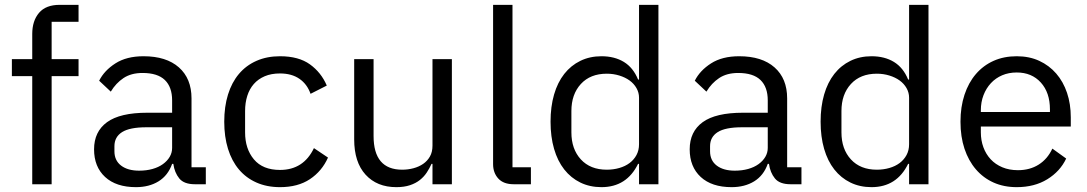

<svg xmlns="http://www.w3.org/2000/svg" viewBox="-20 -760 4484 792"><path d="M113 -446H29V-516H113V-620Q113 -674 141 -707Q169 -740 226 -740H304V-670H193V-516H304V-446H193V0H113Z M784 0Q739 0 719.5 -24Q700 -48 695 -84H690Q673 -36 634 -12Q595 12 541 12Q459 12 413.5 -30Q368 -72 368 -144Q368 -217 421.5 -256Q475 -295 588 -295H690V-346Q690 -401 660 -430Q630 -459 568 -459Q521 -459 489.5 -438Q458 -417 437 -382L389 -427Q410 -469 456 -498.5Q502 -528 572 -528Q666 -528 718 -482Q770 -436 770 -354V-70H829V0ZM554 -56Q584 -56 609 -63Q634 -70 652 -83Q670 -96 680 -113Q690 -130 690 -150V-235H584Q515 -235 483.5 -215Q452 -195 452 -157V-136Q452 -98 479.5 -77Q507 -56 554 -56Z M1135 12Q1081 12 1038 -7Q995 -26 965.5 -61Q936 -96 920.5 -146Q905 -196 905 -258Q905 -320 920.5 -370Q936 -420 965.5 -455Q995 -490 1038 -509Q1081 -528 1135 -528Q1212 -528 1258.5 -494.5Q1305 -461 1328 -407L1261 -373Q1247 -413 1215 -435Q1183 -457 1135 -457Q1099 -457 1072 -445.5Q1045 -434 1027 -413.5Q1009 -393 1000 -364.5Q991 -336 991 -302V-214Q991 -146 1027.5 -102.5Q1064 -59 1135 -59Q1232 -59 1275 -149L1333 -110Q1308 -54 1258.5 -21Q1209 12 1135 12Z M1764 -84H1760Q1752 -66 1740.5 -48.5Q1729 -31 1712 -17.5Q1695 -4 1671 4Q1647 12 1615 12Q1535 12 1488 -39.5Q1441 -91 1441 -185V-516H1521V-199Q1521 -60 1639 -60Q1663 -60 1685.5 -66Q1708 -72 1725.5 -84Q1743 -96 1753.5 -114.5Q1764 -133 1764 -159V-516H1844V0H1764Z M2099 0Q2057 0 2035.5 -23.5Q2014 -47 2014 -83V-740H2094V-70H2170V0Z M2616 -84H2612Q2565 12 2461 12Q2413 12 2374 -7Q2335 -26 2307.5 -61Q2280 -96 2265.5 -146Q2251 -196 2251 -258Q2251 -320 2265.5 -370Q2280 -420 2307.5 -455Q2335 -490 2374 -509Q2413 -528 2461 -528Q2515 -528 2553.5 -504.5Q2592 -481 2612 -432H2616V-740H2696V0H2616ZM2483 -60Q2510 -60 2534.5 -67Q2559 -74 2577 -87.5Q2595 -101 2605.5 -120.5Q2616 -140 2616 -165V-357Q2616 -378 2605.5 -396.5Q2595 -415 2577 -428Q2559 -441 2534.5 -448.5Q2510 -456 2483 -456Q2415 -456 2376 -413.5Q2337 -371 2337 -302V-214Q2337 -145 2376 -102.5Q2415 -60 2483 -60Z M3241 0Q3196 0 3176.5 -24Q3157 -48 3152 -84H3147Q3130 -36 3091 -12Q3052 12 2998 12Q2916 12 2870.5 -30Q2825 -72 2825 -144Q2825 -217 2878.5 -256Q2932 -295 3045 -295H3147V-346Q3147 -401 3117 -430Q3087 -459 3025 -459Q2978 -459 2946.5 -438Q2915 -417 2894 -382L2846 -427Q2867 -469 2913 -498.5Q2959 -528 3029 -528Q3123 -528 3175 -482Q3227 -436 3227 -354V-70H3286V0ZM3011 -56Q3041 -56 3066 -63Q3091 -70 3109 -83Q3127 -96 3137 -113Q3147 -130 3147 -150V-235H3041Q2972 -235 2940.5 -215Q2909 -195 2909 -157V-136Q2909 -98 2936.5 -77Q2964 -56 3011 -56Z M3730 -84H3726Q3679 12 3575 12Q3527 12 3488 -7Q3449 -26 3421.5 -61Q3394 -96 3379.5 -146Q3365 -196 3365 -258Q3365 -320 3379.5 -370Q3394 -420 3421.5 -455Q3449 -490 3488 -509Q3527 -528 3575 -528Q3629 -528 3667.5 -504.5Q3706 -481 3726 -432H3730V-740H3810V0H3730ZM3597 -60Q3624 -60 3648.5 -67Q3673 -74 3691 -87.5Q3709 -101 3719.5 -120.5Q3730 -140 3730 -165V-357Q3730 -378 3719.5 -396.5Q3709 -415 3691 -428Q3673 -441 3648.5 -448.5Q3624 -456 3597 -456Q3529 -456 3490 -413.5Q3451 -371 3451 -302V-214Q3451 -145 3490 -102.5Q3529 -60 3597 -60Z M4174 12Q4121 12 4078.5 -7Q4036 -26 4005.5 -61.5Q3975 -97 3958.5 -146.5Q3942 -196 3942 -258Q3942 -319 3958.5 -369Q3975 -419 4005.5 -454.5Q4036 -490 4078.5 -509Q4121 -528 4174 -528Q4226 -528 4267 -509Q4308 -490 4337 -456.5Q4366 -423 4381.5 -377Q4397 -331 4397 -276V-238H4026V-214Q4026 -181 4036.5 -152.5Q4047 -124 4066.5 -103Q4086 -82 4114.5 -70Q4143 -58 4179 -58Q4228 -58 4264.5 -81Q4301 -104 4321 -147L4378 -106Q4353 -53 4300 -20.5Q4247 12 4174 12ZM4174 -461Q4141 -461 4114 -449.5Q4087 -438 4067.5 -417Q4048 -396 4037 -367.5Q4026 -339 4026 -305V-298H4311V-309Q4311 -378 4273.5 -419.5Q4236 -461 4174 -461Z"/></svg>

Font: IBM Plex Thai
Style: Regular
Weight: 400
Designer: Mike Abbink, Paul van der Laan, Pieter van Rosmalen, Ben Mitchell, Mark Frömberg
Foundry: Bold Monday
Version: Version 1.0